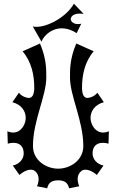

<svg xmlns="http://www.w3.org/2000/svg" viewBox="-20 -983 628 1037"><path d="M419 -855C385 -846 362 -864 362 -880C362 -895 382 -916 432 -908L379 -963C339 -889 222 -826 157 -840L204 -758C222 -804 298 -866 394 -804ZM568 -274C506 -247 469 -304 469 -347C469 -381 491 -418 541 -431L506 -482C490 -462 465 -454 452 -454C433 -454 423 -475 423 -508C423 -577 437 -648 486 -706L392 -748C357 -666 358 -608 358 -564C358 -465 430 -330 430 -194C430 -118 360 -72 294 -72C228 -72 158 -118 158 -194C158 -330 230 -465 230 -564C230 -608 231 -666 196 -748L102 -706C151 -648 165 -577 165 -508C165 -475 155 -454 136 -454C123 -454 98 -462 82 -482L47 -431C97 -418 119 -381 119 -347C119 -304 82 -247 20 -274L22 -207C62 -219 108 -210 108 -154C108 -119 78 -94 49 -89L85 -38C110 -60 146 -77 169 -59C194 -39 192 -6 180 23L235 34C241 3 261 -9 294 -9C327 -9 347 3 353 34L408 23C396 -6 394 -39 419 -59C442 -77 478 -60 503 -38L539 -89C510 -94 480 -119 480 -154C480 -210 526 -219 566 -207Z"/></svg>

Font: Malebolge Adversarial
Style: Regular
Weight: 400
Designer: Ariel Martín Pérez
Foundry: Tunera Type Foundry
Version: Version 0.007;hotconv 1.0.109;makeotfexe 2.5.65596